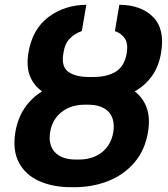

<svg xmlns="http://www.w3.org/2000/svg" viewBox="-20 -780 707 810"><path d="M370.1 -455.1Q430.2 -454.6 467.8 -477.3Q505.4 -500 514.6 -555.7Q521 -595.2 507.1 -616.9Q493.2 -638.7 464.8 -648.9L483.4 -759.8Q575.2 -759.3 625.7 -708.5Q676.3 -657.7 659.7 -558.1Q649.9 -499 620.8 -459Q591.8 -418.9 548.3 -394.5Q583.5 -367.7 598.9 -325.2Q614.3 -282.7 604.5 -223.1Q591.8 -147 547.6 -95Q503.4 -43 437.3 -16.6Q371.1 9.8 292 9.8H281.2Q202.6 9.8 144.8 -16.4Q86.9 -42.5 59.6 -94.5Q32.2 -146.5 44.9 -223.1Q55.2 -282.7 84.5 -325.2Q113.8 -367.7 157.7 -394.5Q122.6 -418.9 106.4 -459.2Q90.3 -499.5 100.1 -558.6Q116.7 -656.7 184.1 -707.8Q251.5 -758.8 344.2 -759.8L325.2 -648.9Q295.9 -639.2 274.7 -617.7Q253.4 -596.2 247.6 -556.2Q237.3 -499 268.1 -477.1Q298.8 -455.1 356.4 -455.1ZM349.6 -338.4H339.4Q278.8 -338.4 239.5 -307.1Q200.2 -275.9 191.4 -222.2Q183.1 -168.5 211.9 -137.7Q240.7 -106.9 300.8 -106.9H311.5Q371.6 -106.9 410.4 -137.9Q449.2 -168.9 458 -223.1Q466.3 -276.4 438.7 -307.4Q411.1 -338.4 349.6 -338.4Z"/></svg>

Font: Inter
Style: Bold Italic
Weight: 700
Italic angle: -9.39999°
Designer: Rasmus Andersson
Foundry: rsms
Version: Version 4.001;git-9221beed3